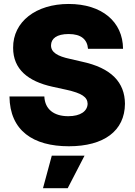

<svg xmlns="http://www.w3.org/2000/svg" viewBox="-20 -737 686 979"><path d="M428.7 -488.3H607.4C606.4 -626 500 -716.8 330.1 -716.8C164.1 -716.8 45.9 -627 46.9 -493.2C46.9 -383.8 123 -322.3 247.1 -294.9L318.4 -279.3C397.5 -261.7 425.8 -242.2 426.8 -208C425.8 -170.9 391.6 -144.5 328.1 -144.5C254.9 -144.5 209 -179.7 206.1 -245.1H28.3C30.3 -71.3 148.4 8.8 331.1 8.8C509.8 8.8 616.2 -69.3 617.2 -208C616.2 -316.4 548.8 -390.6 396.5 -422.9L337.9 -436.5C272.5 -450.2 239.3 -470.7 240.2 -506.8C241.2 -540 268.6 -563.5 330.1 -563.5C393.6 -563.5 424.8 -536.1 428.7 -488.3ZM199.2 222.7H325.2L411.1 56.6H244.1Z"/></svg>

Font: Pretendard Black
Style: Regular
Weight: 900
Designer: Base glyphs from Inter by Rasmus Andersson; Hangeul glyphs from Noto Sans CJK(Source Han Sans) by Jang Soo-young and Kan
Foundry: Kil Hyung-jin
Version: Version 1.309;Glyphs 3.2 (3225)